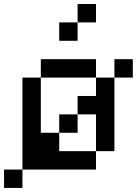

<svg xmlns="http://www.w3.org/2000/svg" viewBox="-20 -838 676 949"><path d="M272.7 -272.7V-181.8H363.6V-272.7ZM363.6 -363.6V-272.7H454.5V-90.9H545.5V-454.5H454.5V-363.6ZM0 0V90.9H90.9V0ZM545.5 -545.5V-454.5H636.4V-545.5ZM181.8 -181.8V-454.5H90.9V0H454.5V-90.9H272.7V-181.8ZM181.8 -545.5V-454.5H454.5V-545.5ZM363.6 -818.2V-727.3H454.5V-818.2ZM272.7 -727.3V-636.4H363.6V-727.3Z"/></svg>

Font: Departure Mono
Style: Regular
Weight: 400
Monospace: yes
Designer: Helena Zhang
Version: Version 1.500;Glyphs 3.3.1 (3343)